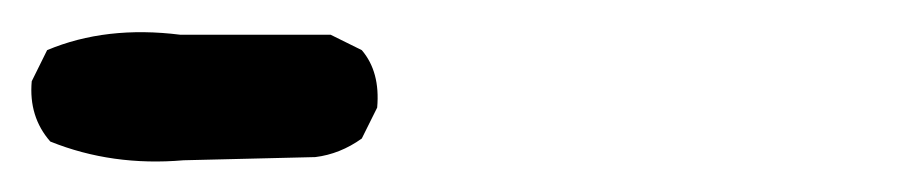

<svg xmlns="http://www.w3.org/2000/svg" viewBox="-60 67 580 121"><path d="M55.7 168Q10.7 171.9 -28.3 156.2Q-42 140.6 -40 118.2L-30.3 98.6Q6.8 83 53.7 88.9H148.4L168 98.6Q179.7 112.3 177.7 134.8L168 154.3Q154.3 164.1 138.7 166Z"/></svg>

Font: JasonHandwriting2
Style: Regular
Weight: 400
Version: Version 1.05.10